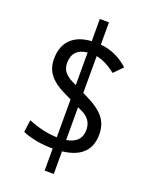

<svg xmlns="http://www.w3.org/2000/svg" viewBox="-180 -946 946 1197"><g transform="rotate(20 293.0 -347.0)"><path d="M269 156.2V9.8Q154.3 9.8 66.9 -26.9L77.6 -108.4Q178.7 -66.9 269 -64.9V-315.9L216.3 -341.8Q152.8 -372.1 119.1 -414.6Q85.4 -457 85.4 -519Q85.4 -602.5 132.6 -649.7Q179.7 -696.8 269 -702.6V-849.6H329.6V-701.7Q435.1 -691.9 514.6 -617.7L458.5 -561Q391.1 -614.3 329.6 -625.5V-381.3L369.6 -361.3Q439.9 -327.1 476.1 -282.5Q512.2 -237.8 512.2 -172.4Q512.2 -14.2 329.6 6.3V156.2ZM269 -411.1V-627.4Q170.9 -616.7 170.9 -522.5Q170.9 -487.3 189.5 -464.1Q208 -440.9 244.1 -423.3ZM329.6 -68.8Q426.8 -85 426.8 -170.9Q426.8 -240.2 358.9 -272.5L329.6 -286.6Z"/></g></svg>

Font: Cascadia Mono SemiLight
Style: Regular
Weight: 350
Monospace: yes
Designer: Aaron Bell
Foundry: Saja Typeworks
Version: Version 2404.023; ttfautohint (v1.8.4)